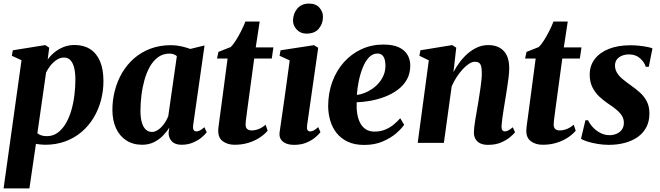

<svg xmlns="http://www.w3.org/2000/svg" viewBox="-23 -797 3683 1071"><path d="M-3 254 97 -461 43 -486 48.5 -516.5 229.5 -545.5 251.5 -531 243 -464.5Q258 -486.5 280.8 -505Q303.5 -523.5 331.8 -534.8Q360 -546 393 -546Q443.5 -546 479.5 -523.2Q515.5 -500.5 534.8 -455.5Q554 -410.5 554 -344.5Q554 -289 540 -236.8Q526 -184.5 498.8 -139.5Q471.5 -94.5 431.8 -60.8Q392 -27 340.8 -8.2Q289.5 10.5 228 10.5Q216 10.5 203 9Q190 7.5 177.5 5.5L141 254ZM185.5 -53.5Q195 -46 207.8 -41.8Q220.5 -37.5 238 -37.5Q272.5 -37.5 298.5 -56.5Q324.5 -75.5 343.5 -107.5Q362.5 -139.5 374.5 -180.2Q386.5 -221 392 -265.8Q397.5 -310.5 397.5 -353.5Q397.5 -390 391 -417.5Q384.5 -445 370.5 -460.5Q356.5 -476 334 -476Q312.5 -476 293 -463Q273.5 -450 258.2 -430.8Q243 -411.5 234 -392.5Z M1054.5 -99Q1052 -79.5 1057.2 -71.8Q1062.5 -64 1072.5 -64Q1081 -64 1091.8 -69.2Q1102.5 -74.5 1117 -87.5L1130 -59Q1121 -46.5 1101.5 -30.2Q1082 -14 1053.5 -1.8Q1025 10.5 989.5 10.5Q953.5 10.5 935.2 -8.8Q917 -28 917.5 -58L921.5 -85.5Q908 -63 886.5 -40.8Q865 -18.5 835.8 -4Q806.5 10.5 770 10.5Q719 10.5 681.5 -13.8Q644 -38 624 -81.8Q604 -125.5 604 -184Q604 -239.5 617.8 -292.2Q631.5 -345 658.2 -390.8Q685 -436.5 724.8 -471.2Q764.5 -506 816.2 -525.5Q868 -545 931 -545Q960.5 -545 988.8 -538.5Q1017 -532 1038.5 -524L1118 -543.5ZM963.5 -484Q957 -489.5 946.8 -493.8Q936.5 -498 923 -498Q886 -498 859 -478.2Q832 -458.5 813 -425Q794 -391.5 782.5 -349.8Q771 -308 765.8 -264Q760.5 -220 760.5 -179.5Q760.5 -138 768.8 -111.8Q777 -85.5 791.5 -73.2Q806 -61 824.5 -61Q838 -61 851 -68Q864 -75 876 -87Q888 -99 898.2 -115Q908.5 -131 915.5 -148.5Z M1356.5 -186.5Q1354 -166.5 1351.8 -150.2Q1349.5 -134 1348.2 -122Q1347 -110 1347 -101Q1347 -85 1356 -77.2Q1365 -69.5 1380 -69.5Q1401 -69.5 1421.2 -77.8Q1441.5 -86 1458.5 -101.5L1470 -68Q1453.5 -48 1426.5 -30Q1399.5 -12 1364 -0.8Q1328.5 10.5 1285.5 10.5Q1246 10.5 1219.2 -9.5Q1192.5 -29.5 1194.5 -73Q1194.5 -77 1195.2 -84.2Q1196 -91.5 1197.8 -104.5Q1199.5 -117.5 1202.2 -137.8Q1205 -158 1209 -187.5L1246.5 -470.5H1187.5L1195.5 -507.5L1263.5 -534.5Q1278 -548 1293.5 -572.8Q1309 -597.5 1323 -625.5Q1337 -653.5 1346 -677H1425.5L1403.5 -532.5H1502L1493 -470.5H1395Z M1617.5 11Q1591.5 11 1572.2 3Q1553 -5 1543.5 -20Q1534 -35 1536.5 -58Q1538.5 -73 1542.8 -101.5Q1547 -130 1552.5 -169Q1558 -208 1564.8 -255Q1571.5 -302 1578.5 -354Q1585.5 -406 1593 -460L1536.5 -486L1542 -516.5L1728.5 -545L1752 -530.5L1690 -98Q1687.5 -80 1692 -72Q1696.5 -64 1706.5 -64Q1716.5 -64 1726.8 -69.2Q1737 -74.5 1752 -88L1764.5 -59.5Q1755 -47 1735.5 -30.5Q1716 -14 1686.5 -1.5Q1657 11 1617.5 11ZM1686.5 -609.5Q1653 -609.5 1631.8 -632.5Q1610.5 -655.5 1611.5 -685Q1613 -723.5 1636.2 -750.2Q1659.5 -777 1701 -777Q1739 -777 1759 -754Q1779 -731 1778.5 -703Q1778.5 -665 1755.5 -637.2Q1732.5 -609.5 1686.5 -609.5Z M2231.5 -101Q2218 -80.5 2187.8 -54Q2157.5 -27.5 2112.2 -8Q2067 11.5 2008.5 11.5Q1954.5 11.5 1916.2 -6.8Q1878 -25 1854 -55.8Q1830 -86.5 1819 -124.8Q1808 -163 1807.5 -203.5Q1807.5 -277.5 1830.5 -340.2Q1853.5 -403 1895.2 -449.8Q1937 -496.5 1993.2 -522.5Q2049.5 -548.5 2115 -548.5Q2168 -548.5 2200.8 -533.5Q2233.5 -518.5 2249.2 -492.5Q2265 -466.5 2265.5 -434Q2266 -387.5 2246.5 -353.2Q2227 -319 2194.2 -295.2Q2161.5 -271.5 2121.8 -256.5Q2082 -241.5 2041.5 -234.5Q2001 -227.5 1966.5 -226.5Q1965 -191 1970 -161.2Q1975 -131.5 1987 -109.5Q1999 -87.5 2018.5 -75.2Q2038 -63 2065.5 -63Q2099.5 -63 2126.2 -74.2Q2153 -85.5 2173.8 -102.8Q2194.5 -120 2209.5 -137.5ZM2083 -498.5Q2055.5 -498.5 2035 -476.8Q2014.5 -455 2000.5 -420Q1986.5 -385 1978.2 -344.8Q1970 -304.5 1967.5 -267.5Q1987 -269.5 2009.2 -278Q2031.5 -286.5 2052.5 -300.8Q2073.5 -315 2090.5 -334.8Q2107.5 -354.5 2117.5 -379.2Q2127.5 -404 2127 -433.5Q2126 -468 2114.5 -483.2Q2103 -498.5 2083 -498.5Z M2506.5 -395Q2521.5 -423.5 2541.5 -450.2Q2561.5 -477 2586.2 -498.5Q2611 -520 2639.5 -532.8Q2668 -545.5 2700.5 -545.5Q2755.5 -545.5 2786.5 -513.2Q2817.5 -481 2817.5 -416Q2817.5 -395 2814 -365.8Q2810.5 -336.5 2805.5 -305Q2800.5 -273.5 2796 -245.5Q2792 -220 2787.2 -191.5Q2782.5 -163 2779 -137Q2775.5 -111 2774.5 -93Q2774.5 -75.5 2780 -69.8Q2785.5 -64 2792.5 -64Q2801 -64 2811.8 -69.2Q2822.5 -74.5 2837.5 -87L2850 -59Q2842 -48.5 2822.2 -32Q2802.5 -15.5 2772 -2.2Q2741.5 11 2699 11Q2671 11 2653.5 1.5Q2636 -8 2628 -23.8Q2620 -39.5 2620.5 -60Q2620.5 -70.5 2622.5 -88.5Q2624.5 -106.5 2628.2 -128.8Q2632 -151 2636 -174.2Q2640 -197.5 2643.5 -218Q2647 -240.5 2650.8 -264.2Q2654.5 -288 2657.8 -311Q2661 -334 2663 -354.8Q2665 -375.5 2664.5 -391.5Q2664.5 -414.5 2660.8 -427.8Q2657 -441 2648.8 -446.8Q2640.5 -452.5 2626.5 -452.5Q2610.5 -452.5 2592.5 -440.8Q2574.5 -429 2556.8 -409.5Q2539 -390 2523.2 -365.5Q2507.5 -341 2496.5 -315L2453 0H2307L2369 -460.5L2316.5 -486L2322 -516.5L2499.5 -545.5L2522 -531Z M3075 -186.5Q3072.5 -166.5 3070.2 -150.2Q3068 -134 3066.8 -122Q3065.5 -110 3065.5 -101Q3065.5 -85 3074.5 -77.2Q3083.5 -69.5 3098.5 -69.5Q3119.5 -69.5 3139.8 -77.8Q3160 -86 3177 -101.5L3188.5 -68Q3172 -48 3145 -30Q3118 -12 3082.5 -0.8Q3047 10.5 3004 10.5Q2964.5 10.5 2937.8 -9.5Q2911 -29.5 2913 -73Q2913 -77 2913.8 -84.2Q2914.5 -91.5 2916.2 -104.5Q2918 -117.5 2920.8 -137.8Q2923.5 -158 2927.5 -187.5L2965 -470.5H2906L2914 -507.5L2982 -534.5Q2996.5 -548 3012 -572.8Q3027.5 -597.5 3041.5 -625.5Q3055.5 -653.5 3064.5 -677H3144L3122 -532.5H3220.5L3211.5 -470.5H3113.5Z M3596 -424.5H3579Q3572.5 -449 3548 -471.2Q3523.5 -493.5 3486 -493.5Q3465.5 -493.5 3447.8 -486.8Q3430 -480 3419 -466.8Q3408 -453.5 3407.5 -432Q3407.5 -410 3418.5 -391.5Q3429.5 -373 3449.2 -356.5Q3469 -340 3495 -321.5Q3524.5 -301 3548 -279.5Q3571.5 -258 3585.5 -230.2Q3599.5 -202.5 3599.5 -163.5Q3599.5 -120.5 3582.5 -87.8Q3565.5 -55 3535 -33.2Q3504.5 -11.5 3463 -0.2Q3421.5 11 3372.5 11Q3341 11 3308.8 5.5Q3276.5 0 3251.8 -8Q3227 -16 3218 -23.5L3242.5 -126H3257.5Q3266 -107 3283.5 -87.8Q3301 -68.5 3325.2 -55.8Q3349.5 -43 3377.5 -43Q3398 -43 3416.2 -50.8Q3434.5 -58.5 3445.8 -74Q3457 -89.5 3457 -111.5Q3457 -134 3446.2 -151.2Q3435.5 -168.5 3415.5 -185.2Q3395.5 -202 3367 -220.5Q3342 -237.5 3319 -259.2Q3296 -281 3281.2 -310.8Q3266.5 -340.5 3266.5 -380.5Q3266.5 -431 3294.8 -467.8Q3323 -504.5 3373.8 -524.5Q3424.5 -544.5 3493 -544.5Q3518 -544.5 3543.5 -541.8Q3569 -539 3588.8 -535Q3608.5 -531 3616.5 -527Z"/></svg>

Font: Merriweather 72pt ExtraBold
Style: Italic
Weight: 800
Italic angle: -7.8°
Version: Version 2.101